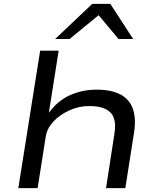

<svg xmlns="http://www.w3.org/2000/svg" viewBox="-20 -965 812 985"><path d="M74 0 186 -705H281L231 -389H233Q276 -448 338.5 -476.5Q401 -505 476 -505Q550 -505 596.5 -481Q643 -457 661 -408.5Q679 -360 668 -287L623 0H524L567 -279Q575 -329 564 -359.5Q553 -390 522 -405.5Q491 -421 439 -421Q384 -421 335 -398.5Q286 -376 254 -341.5Q222 -307 215 -266L173 0ZM263 -765 453 -945H546L663 -765H588L486 -887L337 -765Z"/></svg>

Font: Nunito Sans 7pt Expanded
Style: Italic
Weight: 400
Width: 7
Italic angle: -9°
Designer: Vernon Adams
Foundry: Vernon Adams
Version: Version 3.101;gftools[0.9.27]